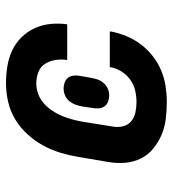

<svg xmlns="http://www.w3.org/2000/svg" viewBox="12 -580 576 640"><g transform="rotate(90 300.0 -260.0)"><path d="M258 8Q229 8 201 3.5Q173 -1 148.5 -12.5Q124 -24 105 -43Q86 -62 74.5 -86.5Q63 -111 60 -139Q57 -167 61 -196H180Q177 -176 180 -157Q183 -138 192.5 -122.5Q202 -107 220 -100Q238 -93 258 -93Q276 -93 293.5 -99.5Q311 -106 325 -118.5Q339 -131 349.5 -147Q360 -163 367 -180Q374 -197 378.5 -214.5Q383 -232 386 -249L402 -349Q405 -367 400.5 -383.5Q396 -400 383.5 -410Q371 -420 354 -423.5Q337 -427 320 -427Q301 -427 281.5 -422.5Q262 -418 245.5 -406Q229 -394 218 -376.5Q207 -359 204 -340V-338H85V-342Q90 -368 100.5 -393.5Q111 -419 128 -441.5Q145 -464 167.5 -481.5Q190 -499 215.5 -509.5Q241 -520 267.5 -524Q294 -528 320 -528Q349 -528 377 -524.5Q405 -521 429.5 -510.5Q454 -500 475 -483Q496 -466 508 -442Q520 -418 522.5 -390Q525 -362 520 -333L503 -233Q498 -203 489 -173Q480 -143 464.5 -115Q449 -87 427 -63Q405 -39 377.5 -22.5Q350 -6 319 1Q288 8 258 8ZM275 -184Q265 -184 255 -187.5Q245 -191 239 -199Q233 -207 232 -217.5Q231 -228 233 -239L239 -273Q241 -285 244.5 -296Q248 -307 256 -316.5Q264 -326 275 -331Q286 -336 298 -336Q308 -336 318 -332.5Q328 -329 334 -321Q340 -313 341 -302.5Q342 -292 340 -281L335 -247Q333 -235 329 -224Q325 -213 317.5 -203.5Q310 -194 298.5 -189Q287 -184 275 -184Z"/></g></svg>

Font: Iosevka Etoile
Style: Bold Italic
Weight: 700
Italic angle: -9°
Designer: Belleve Invis
Foundry: Belleve Invis
Version: Version 28.1.0; ttfautohint (v1.8.4)